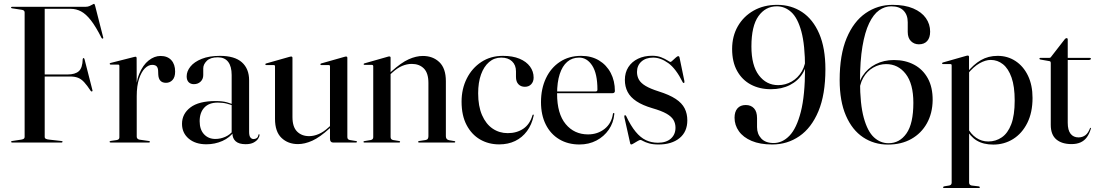

<svg xmlns="http://www.w3.org/2000/svg" viewBox="-20 -735 5656 990"><path d="M422 -700Q432.5 -700 441.5 -703.8Q450.5 -707.5 456.2 -711.2Q462 -715 464.5 -715Q466.5 -715 467.5 -713.2Q468.5 -711.5 470.5 -705L512 -542.5Q513 -539.5 512.2 -538Q511.5 -536.5 509.5 -536Q508 -535.5 506.8 -536.2Q505.5 -537 503.5 -539.5Q474 -598 448.5 -630.5Q423 -663 398 -676.2Q373 -689.5 344.5 -689.5H210.5V-29Q210.5 -22.5 216.5 -19.2Q222.5 -16 234.5 -15L296 -8Q299.5 -8 301 -7Q302.5 -6 302.5 -4Q302.5 -2.5 301 -1.2Q299.5 0 296.5 0H42.5Q40 0 38.5 -1.2Q37 -2.5 37 -4Q37 -7 43 -8L89 -15Q98 -16.5 102.5 -19.5Q107 -22.5 107 -29V-671Q107 -677.5 102.5 -680.8Q98 -684 89 -685L43 -692Q37 -693 37 -696Q37 -698 38.5 -699Q40 -700 42.5 -700ZM180 -351H328.5Q367.5 -351 386.5 -368Q405.5 -385 406.5 -430Q407 -433 408 -434.2Q409 -435.5 410 -435.5Q414.5 -436 416 -429L456.5 -270.5Q457.5 -267.5 456.8 -265.8Q456 -264 454.5 -263.5Q453 -263 451.5 -263.5Q450 -264 448 -266Q429 -295 414 -311.2Q399 -327.5 382.2 -334Q365.5 -340.5 341 -340.5H180Z M679 -241Q679 -308.5 698 -354.2Q717 -400 746.5 -423.2Q776 -446.5 807.5 -446.5Q843.5 -446.5 863.2 -425Q883 -403.5 883 -366Q883 -337 869.5 -322.5Q856 -308 836 -308Q817 -308 807 -318.8Q797 -329.5 796 -351.5L795.5 -366Q795.5 -383.5 788.5 -392Q781.5 -400.5 764.5 -400.5Q745 -400.5 727 -382.5Q709 -364.5 697 -328.5Q685 -292.5 685 -239ZM684.5 -435.5 685 -267V-30Q685 -24.5 688.5 -20.5Q692 -16.5 698.5 -15L747.5 -8Q751 -7.5 752 -6.5Q753 -5.5 753 -3.5Q753 -2 751.8 -1Q750.5 0 747.5 0H550.5Q548.5 0 546.8 -1.2Q545 -2.5 545 -4Q545 -5.5 546.8 -6.8Q548.5 -8 552 -8.5L583 -13Q589.5 -14.5 592.5 -18Q595.5 -21.5 595.5 -26.5V-394.5Q595.5 -398 594 -400Q592.5 -402 589 -402H549.5Q548 -402.5 546.8 -403.5Q545.5 -404.5 545.5 -406Q545.5 -407.5 546.8 -408.8Q548 -410 550.5 -410.5L668.5 -440.5Q673 -441.5 675.2 -442Q677.5 -442.5 679 -442.5Q682 -442.5 683.2 -440.5Q684.5 -438.5 684.5 -435.5Z M1178.5 -47V-51L1174.5 -48V-348Q1174.5 -392.5 1156.5 -416Q1138.5 -439.5 1103 -439.5Q1064.5 -439.5 1046.2 -421.2Q1028 -403 1028 -382.5V-348Q1028 -327 1014.2 -314Q1000.5 -301 979.5 -301Q963 -301 952.8 -311.2Q942.5 -321.5 942.5 -341.5Q942.5 -367.5 962 -391.8Q981.5 -416 1020 -431.5Q1058.5 -447 1114 -447Q1190 -447 1227.2 -413.8Q1264.5 -380.5 1264.5 -321V-55Q1264.5 -35 1271 -26.5Q1277.5 -18 1287.5 -18Q1297 -18 1304 -23.2Q1311 -28.5 1312.5 -39.5Q1313 -41.5 1313.8 -42.2Q1314.5 -43 1315.5 -43Q1317 -43 1317.5 -42Q1318 -41 1318 -39Q1318 -30.5 1310.8 -19.5Q1303.5 -8.5 1287.8 0Q1272 8.5 1246.5 8.5Q1212 8.5 1195.2 -6.5Q1178.5 -21.5 1178.5 -47ZM918.5 -96.5Q918.5 -148 961.8 -181Q1005 -214 1092.5 -214Q1127.5 -214 1151 -207.2Q1174.5 -200.5 1194.5 -191L1191 -186Q1171.5 -195 1150.2 -200.5Q1129 -206 1103 -206Q1057.5 -206 1033.5 -180.2Q1009.5 -154.5 1009.5 -110Q1009.5 -67 1032 -42.8Q1054.5 -18.5 1090.5 -18.5Q1116.5 -18.5 1141.5 -29.5Q1166.5 -40.5 1183.5 -62.5L1188 -58Q1165.5 -25.5 1126.8 -8.2Q1088 9 1044 9Q987.5 9 953 -20.2Q918.5 -49.5 918.5 -96.5Z M1681.5 -19V-78.5V-81V-393Q1681.5 -396 1680 -397.8Q1678.5 -399.5 1675 -399.5H1636Q1634 -399.5 1633 -400.8Q1632 -402 1632 -403.5Q1632 -405.5 1633.2 -406.2Q1634.5 -407 1636.5 -408L1754.5 -441.5Q1759 -443 1761 -443.2Q1763 -443.5 1765 -443.5Q1768 -443.5 1769.5 -441.5Q1771 -439.5 1771 -437V-28.5Q1771 -22 1774 -18.2Q1777 -14.5 1783.5 -13L1814.5 -8Q1818 -8 1819.2 -6.8Q1820.5 -5.5 1820.5 -3.5Q1820.5 -2 1819.2 -1Q1818 0 1815 0H1698Q1690 0 1685.8 -4.8Q1681.5 -9.5 1681.5 -19ZM1398 -122V-393Q1398 -396 1396.5 -397.8Q1395 -399.5 1391 -399.5H1352.5Q1350.5 -399.5 1349.2 -400.8Q1348 -402 1348 -403.5Q1348 -405.5 1349.2 -406.2Q1350.5 -407 1353 -408L1471 -441.5Q1476 -443 1478 -443.2Q1480 -443.5 1482 -443.5Q1485 -443.5 1486.5 -441.5Q1488 -439.5 1488 -437V-131.5Q1488 -80.5 1511.8 -56.8Q1535.5 -33 1574 -33Q1598 -33 1623.2 -43.8Q1648.5 -54.5 1674.5 -78.5L1691.5 -93.5L1696.5 -88.5L1679 -72.5Q1629 -27 1590.2 -9.5Q1551.5 8 1516.5 8Q1465 8 1431.5 -24Q1398 -56 1398 -122Z M1994 -437.5V-28.5Q1994 -22 1997.2 -18.2Q2000.5 -14.5 2006.5 -13L2037.5 -8Q2043 -7.5 2043 -3.5Q2043 0 2038 0H1858.5Q1857 0 1855.5 -1Q1854 -2 1854 -3.5Q1854 -5 1855.2 -6Q1856.5 -7 1859 -7.5L1892 -13Q1898.5 -14.5 1901.5 -18.2Q1904.5 -22 1904.5 -27.5V-393.5Q1904.5 -396.5 1903 -398.2Q1901.5 -400 1898 -400.5H1859.5Q1857 -400.5 1856 -401.5Q1855 -402.5 1855 -404Q1855 -406 1856.2 -407Q1857.5 -408 1860 -408.5L1977.5 -442Q1982 -443.5 1984.2 -443.8Q1986.5 -444 1988 -444Q1991 -444 1992.5 -442.2Q1994 -440.5 1994 -437.5ZM1985.5 -345 1980.5 -350.5 1997.5 -366Q2048.5 -412 2087 -429.2Q2125.5 -446.5 2160.5 -446.5Q2212 -446.5 2245.5 -414.5Q2279 -382.5 2279 -316.5V-32.5Q2279 -24 2283.2 -18.8Q2287.5 -13.5 2296 -12L2322.5 -7.5Q2325 -7.5 2326.2 -6.2Q2327.5 -5 2327.5 -3.5Q2327.5 -2 2326.2 -1Q2325 0 2322.5 0H2141.5Q2136 0 2136 -3.5Q2136 -7.5 2142 -8L2174.5 -13Q2183 -14.5 2186 -19.8Q2189 -25 2189 -32.5V-307.5Q2189 -358.5 2165.5 -382Q2142 -405.5 2103 -405.5Q2078.5 -405.5 2053.5 -395Q2028.5 -384.5 2002.5 -360.5Z M2731.5 -335Q2731.5 -314 2719.2 -300.8Q2707 -287.5 2686.5 -287.5Q2665.5 -287.5 2653 -300.8Q2640.5 -314 2640.5 -338.5V-367Q2640.5 -399.5 2620.2 -418.8Q2600 -438 2564.5 -438Q2528.5 -438 2501.8 -415Q2475 -392 2460.2 -350.8Q2445.5 -309.5 2445.5 -254Q2445.5 -187.5 2465.5 -141.5Q2485.5 -95.5 2520 -72Q2554.5 -48.5 2598 -48.5Q2644.5 -48.5 2678.2 -71.2Q2712 -94 2725.5 -140.5Q2726 -142.5 2727.2 -143.5Q2728.5 -144.5 2729.5 -144.5Q2731 -144 2731.8 -142.8Q2732.5 -141.5 2732 -139.5Q2722 -92 2697.2 -58.8Q2672.5 -25.5 2636.2 -8Q2600 9.5 2554 9.5Q2499 9.5 2455.2 -16Q2411.5 -41.5 2385.8 -90.5Q2360 -139.5 2360 -211Q2360 -277 2387 -330.5Q2414 -384 2462 -415.5Q2510 -447 2573 -447Q2623.5 -447 2658.8 -432.2Q2694 -417.5 2712.8 -392Q2731.5 -366.5 2731.5 -335Z M3150.5 -265.5Q3150.5 -260.5 3147.2 -257.5Q3144 -254.5 3138 -254.5H2829V-263.5H3051.5Q3060.5 -263.5 3060.5 -273Q3060.5 -355 3033.8 -396.5Q3007 -438 2966 -438Q2930 -438 2904.8 -416.2Q2879.5 -394.5 2866 -352.8Q2852.5 -311 2852.5 -251.5Q2852.5 -148.5 2896.8 -95.2Q2941 -42 3012 -42Q3061.5 -42 3097.5 -70.5Q3133.5 -99 3140.5 -148.5Q3141.5 -150.5 3142.5 -151.5Q3143.5 -152.5 3144 -152.5Q3146 -152.5 3147 -151.2Q3148 -150 3147.5 -147Q3143.5 -102 3119 -66.5Q3094.5 -31 3055.5 -10.5Q3016.5 10 2968 10Q2908.5 10 2863.8 -16.8Q2819 -43.5 2794.2 -92.8Q2769.5 -142 2769.5 -208.5Q2769.5 -277.5 2795 -331.5Q2820.5 -385.5 2867.2 -416.2Q2914 -447 2976.5 -447Q3029.5 -447 3068.5 -423.5Q3107.5 -400 3129 -359Q3150.5 -318 3150.5 -265.5Z M3348 -438Q3310 -438 3287.2 -417.5Q3264.5 -397 3264.5 -364Q3264.5 -342 3274.5 -324.2Q3284.5 -306.5 3308.8 -292Q3333 -277.5 3375.5 -264Q3431.5 -246.5 3464 -225Q3496.5 -203.5 3510.2 -176.2Q3524 -149 3524 -114.5Q3524 -55.5 3483.8 -22.8Q3443.5 10 3376 10Q3346 10 3326.5 4.2Q3307 -1.5 3296.5 -7.5Q3286 -13.5 3282.5 -13.5Q3277.5 -13.5 3267.5 -7.5Q3257.5 -1.5 3247.8 4.2Q3238 10 3235.5 10Q3234 10 3232.2 9Q3230.5 8 3229.5 4.5L3199.5 -130Q3199 -134.5 3199.2 -137Q3199.5 -139.5 3201.5 -140.5Q3203.5 -141.5 3205.2 -140.5Q3207 -139.5 3208.5 -137Q3232.5 -86 3257.5 -55.8Q3282.5 -25.5 3310.8 -12.2Q3339 1 3372.5 1Q3415 1 3439 -20.2Q3463 -41.5 3463 -76.5Q3463 -98.5 3452.8 -116.2Q3442.5 -134 3416.8 -148.8Q3391 -163.5 3344 -177Q3293 -192 3261.8 -212.8Q3230.5 -233.5 3216.2 -261Q3202 -288.5 3202 -323Q3202 -361 3220 -389Q3238 -417 3269.8 -432.2Q3301.5 -447.5 3342.5 -447.5Q3369.5 -447.5 3389.5 -439.5Q3409.5 -431.5 3421.8 -423.5Q3434 -415.5 3437.5 -415.5Q3440 -415.5 3448 -423Q3456 -430.5 3464.5 -438Q3473 -445.5 3476.5 -445.5Q3479 -445.5 3481.2 -443.8Q3483.5 -442 3484 -437.5L3508.5 -319Q3509.5 -314 3509.2 -311.2Q3509 -308.5 3506.5 -307.5Q3504.5 -306.5 3503.2 -307.8Q3502 -309 3500.5 -310.5Q3465.5 -381 3426 -409.5Q3386.5 -438 3348 -438Z M3962 10Q3899 10 3855.5 -8.5Q3812 -27 3789.8 -58.5Q3767.5 -90 3767.5 -128Q3767.5 -159 3782.5 -176.2Q3797.5 -193.5 3825.5 -193.5Q3852 -193.5 3867.8 -176.5Q3883.5 -159.5 3883.5 -126V-79.5Q3883.5 -44.5 3905.2 -21Q3927 2.5 3969 2.5Q4014.5 2.5 4051 -35.5Q4087.5 -73.5 4109.2 -158.2Q4131 -243 4131 -383.5Q4131 -503 4112 -572.8Q4093 -642.5 4060 -672.5Q4027 -702.5 3985.5 -702.5Q3927 -702.5 3890.8 -651.8Q3854.5 -601 3854.5 -495.5Q3854.5 -397.5 3893 -346.8Q3931.5 -296 3992.5 -296Q4029.5 -296 4062 -314.5Q4094.5 -333 4114.8 -367.8Q4135 -402.5 4135 -449.5L4142.5 -447Q4142.5 -395 4118.8 -356.5Q4095 -318 4052.8 -296.5Q4010.5 -275 3955 -275Q3896.5 -275 3851.5 -299Q3806.5 -323 3780.8 -369.2Q3755 -415.5 3755 -482.5Q3755 -548.5 3784.5 -599.8Q3814 -651 3866.2 -680.5Q3918.5 -710 3987.5 -710Q4059.5 -710 4115.8 -672.8Q4172 -635.5 4204 -561.5Q4236 -487.5 4236 -378Q4236 -247.5 4200 -161.5Q4164 -75.5 4101.8 -32.8Q4039.5 10 3962 10Z M4582 -710Q4645.5 -710 4688.8 -691.5Q4732 -673 4754 -641.8Q4776 -610.5 4776 -572Q4776 -540.5 4760.8 -523.5Q4745.5 -506.5 4718 -506.5Q4693.5 -506.5 4677 -523Q4660.5 -539.5 4660.5 -570.5V-620.5Q4660.5 -658 4639 -680.2Q4617.5 -702.5 4575.5 -702.5Q4542 -702.5 4512.8 -681.8Q4483.5 -661 4461.5 -615.2Q4439.5 -569.5 4427 -495.8Q4414.5 -422 4414.5 -316.5Q4414.5 -197.5 4434 -127.2Q4453.5 -57 4486.5 -26.8Q4519.5 3.5 4561.5 3.5Q4618.5 3.5 4654 -47Q4689.5 -97.5 4689.5 -205Q4689.5 -303 4650.2 -353.8Q4611 -404.5 4549 -404.5Q4513.5 -404.5 4481.8 -386Q4450 -367.5 4430.5 -332.8Q4411 -298 4410.5 -251L4403 -253.5Q4403 -305.5 4428 -344Q4453 -382.5 4495 -404Q4537 -425.5 4589.5 -425.5Q4648 -425.5 4693.2 -401.5Q4738.5 -377.5 4764 -331.2Q4789.5 -285 4789 -218Q4788 -150.5 4759.2 -99Q4730.5 -47.5 4679 -18.5Q4627.5 10.5 4558.5 10.5Q4487 10.5 4430.5 -27Q4374 -64.5 4341.8 -138.8Q4309.5 -213 4309.5 -322.5Q4309.5 -452.5 4345.5 -538.5Q4381.5 -624.5 4443.5 -667.2Q4505.5 -710 4582 -710Z M4976.5 -442V-370.5L4977 -367V206Q4977 212.5 4980 216.2Q4983 220 4989.5 221.5L5027 226Q5030 227 5031.2 228Q5032.5 229 5032.5 230.5Q5032.5 232 5031.2 233.2Q5030 234.5 5027.5 234.5H4847Q4845 234.5 4843.8 233.2Q4842.5 232 4842.5 230.5Q4842.5 229 4844.2 227.8Q4846 226.5 4850 225.5L4874.5 221.5Q4881.5 220 4884.2 216.2Q4887 212.5 4887 206.5V-398Q4887 -401 4885.8 -402.8Q4884.5 -404.5 4880.5 -404.5H4842Q4840 -404.5 4838.8 -405.8Q4837.5 -407 4837.5 -408.5Q4837.5 -410.5 4838.8 -411.2Q4840 -412 4842.5 -413L4960 -446.5Q4964.5 -448 4966.5 -448.2Q4968.5 -448.5 4970.5 -448.5Q4973.5 -448.5 4975 -446.5Q4976.5 -444.5 4976.5 -442ZM4968.5 -352.5 4964 -358.5Q4999.5 -403 5037.8 -425Q5076 -447 5124 -447Q5175.5 -447 5216.2 -420.2Q5257 -393.5 5280.5 -344.8Q5304 -296 5304 -230Q5304 -155 5277 -101Q5250 -47 5204 -18.2Q5158 10.5 5101.5 10.5Q5051 10.5 5016.8 -10Q4982.5 -30.5 4959.5 -74L4967.5 -79Q4985.5 -43.5 5013.5 -24.5Q5041.5 -5.5 5076 -5.5Q5114.5 -5.5 5145.5 -26.8Q5176.5 -48 5194.2 -94.2Q5212 -140.5 5212 -216.5Q5212 -289 5195.8 -335.2Q5179.5 -381.5 5151.5 -403.8Q5123.5 -426 5088.5 -426Q5061.5 -426 5030.5 -408.5Q4999.5 -391 4968.5 -352.5Z M5390 -420 5344.5 -428Q5341.5 -429 5340.5 -430Q5339.5 -431 5339.5 -433Q5339.5 -434.5 5340.8 -435.5Q5342 -436.5 5343.5 -436.5H5388.5Q5393 -436.5 5395.8 -438Q5398.5 -439.5 5400.5 -443L5470 -532.5Q5472.5 -535.5 5474.8 -537Q5477 -538.5 5479.5 -538.5Q5482 -538.5 5483.8 -536.8Q5485.5 -535 5485.5 -532V-102Q5485.5 -64 5500.2 -45.2Q5515 -26.5 5541 -26.5Q5551.5 -26.5 5560.5 -29.5Q5569.5 -32.5 5577 -38.2Q5584.5 -44 5590.2 -53Q5596 -62 5600.5 -74Q5602 -76.5 5603.8 -76Q5605.5 -75.5 5605 -72Q5597 -45 5584 -27.2Q5571 -9.5 5551.5 -0.8Q5532 8 5505 8Q5455 8 5426.5 -16.2Q5398 -40.5 5398 -91V-409Q5398 -414 5396.5 -416.8Q5395 -419.5 5390 -420ZM5455 -425.5 5457 -436.5H5599.5Q5602.5 -436.5 5603.8 -435.5Q5605 -434.5 5605 -432.5Q5605 -429.5 5601.8 -427.5Q5598.5 -425.5 5592 -425.5Z"/></svg>

Font: Fraunces 96pt
Style: Regular
Weight: 400
Version: Version 1.000;[b76b70a41]